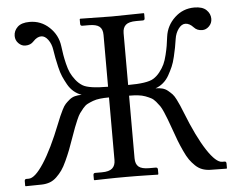

<svg xmlns="http://www.w3.org/2000/svg" viewBox="-48 -709 953 768"><g transform="rotate(-5 428.0 -324.5)"><path d="M831.5 2 766.1 1Q748.5 0.5 733.9 -4.9Q719.2 -10.3 706.5 -22.5Q693.8 -34.7 684.3 -48.1Q674.8 -61.5 664.1 -85Q653.3 -108.4 645.8 -127.9Q638.2 -147.5 627 -179.7Q618.7 -203.1 614 -215.3Q609.4 -227.5 602.1 -244.6Q594.7 -261.7 588.9 -270Q583 -278.3 574 -289.1Q564.9 -299.8 555.4 -304.7Q545.9 -309.6 533 -314.5Q520 -319.3 504.2 -321Q488.3 -322.8 468.3 -322.8V-71.3Q468.3 -47.9 481 -37.4Q493.7 -26.9 522.9 -26.9H549.3Q557.6 -26.9 557.6 -18.6V0L555.7 2Q538.6 1.5 514.2 1Q489.7 0.5 470.2 0.2Q450.7 0 428.7 0Q406.7 0 387 0.2Q367.2 0.5 342.8 1Q318.4 1.5 300.8 2L298.8 0V-18.6Q298.8 -26.9 306.6 -26.9H333Q362.3 -26.9 375 -38.1Q387.7 -49.3 387.7 -71.3V-322.8Q367.7 -322.8 351.8 -321Q335.9 -319.3 323 -314.5Q310.1 -309.6 300.5 -304.7Q291 -299.8 282 -289.1Q272.9 -278.3 267.1 -270Q261.2 -261.7 253.9 -244.6Q246.6 -227.5 241.9 -215.3Q237.3 -203.1 229 -179.7Q217.8 -147.5 210.2 -127.9Q202.6 -108.4 191.9 -85Q181.2 -61.5 171.6 -48.1Q162.1 -34.7 149.4 -22.5Q136.7 -10.3 122.1 -4.9Q107.4 0.5 89.8 1L24.4 2L22.9 0V-18.6Q22.9 -26.9 30.3 -26.9H39.6Q64.5 -26.9 100.3 -81.8Q136.2 -136.7 175.3 -235.8Q183.1 -255.4 187.3 -265.1Q191.4 -274.9 199 -290Q206.5 -305.2 213.4 -312.5Q220.2 -319.8 230.2 -328.1Q240.2 -336.4 252.4 -339.6Q264.6 -342.8 279.8 -342.8Q262.7 -348.6 248.5 -360.6Q234.4 -372.6 224.6 -390.1Q214.8 -407.7 208 -423.3Q201.2 -439 195.8 -462.2Q190.4 -485.4 188 -498Q185.5 -510.7 182.1 -532.7Q178.7 -555.7 166.3 -572.8Q153.8 -589.8 138.7 -589.8Q122.1 -589.8 106 -572.3Q93.8 -558.6 72.8 -558.6Q57.6 -558.6 45.4 -570.8Q33.2 -583 33.2 -600.6Q33.2 -621.1 48.8 -636.2Q64.5 -651.4 97.2 -651.4Q143.1 -651.4 176.3 -620.1Q209.5 -588.9 215.3 -544.4Q218.3 -522 220.5 -508.3Q222.7 -494.6 228 -472.4Q233.4 -450.2 240.2 -435.5Q247.1 -420.9 259 -405.5Q271 -390.1 286.1 -380.9Q311 -365.7 387.7 -365.7V-573.7Q387.7 -597.2 375 -607.4Q362.3 -617.7 333 -617.7H306.6Q298.3 -617.7 298.3 -626V-644.5L300.3 -646.5L427.7 -644.5L555.2 -646.5L557.1 -644.5V-626Q557.1 -617.7 549.3 -617.7H522.9Q493.2 -617.7 480.7 -606.7Q468.3 -595.7 468.3 -573.7V-365.7Q544.9 -365.7 569.8 -380.9Q585 -390.1 596.9 -405.5Q608.9 -420.9 615.7 -435.5Q622.6 -450.2 627.9 -472.4Q633.3 -494.6 635.5 -508.3Q637.7 -522 640.6 -544.4Q646.5 -588.9 679.7 -620.1Q712.9 -651.4 758.8 -651.4Q791.5 -651.4 807.1 -636.2Q822.8 -621.1 822.8 -600.6Q822.8 -583 810.5 -570.8Q798.3 -558.6 783.2 -558.6Q762.2 -558.6 750 -572.3Q733.9 -589.8 717.3 -589.8Q702.1 -589.8 689.7 -572.8Q677.2 -555.7 673.8 -532.7Q670.4 -510.7 668 -498Q665.5 -485.4 660.2 -462.2Q654.8 -439 647.9 -423.3Q641.1 -407.7 631.3 -390.1Q621.6 -372.6 607.4 -360.6Q593.3 -348.6 576.2 -342.8Q591.3 -342.8 603.5 -339.6Q615.7 -336.4 625.7 -328.1Q635.7 -319.8 642.6 -312.5Q649.4 -305.2 657 -290Q664.6 -274.9 668.7 -265.1Q672.9 -255.4 680.7 -235.8Q719.7 -136.7 755.6 -81.8Q791.5 -26.9 816.4 -26.9H825.7Q833 -26.9 833 -18.6V0Z"/></g></svg>

Font: Libertinage
Style: l
Weight: 400
Designer: OSP
Foundry: OSP
Version: Version 1.0; 2008; OFL relea